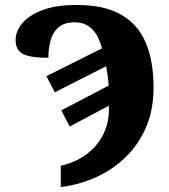

<svg xmlns="http://www.w3.org/2000/svg" viewBox="-20 -744 683 774"><path d="M225 -76Q281 -88 325 -119.5Q369 -151 394 -198Q419 -245 419 -302V-318L261 -234L227 -299L418 -399Q417 -421 414 -439Q411 -457 408 -477L201 -372L167 -437L391 -549Q364 -654 282 -654Q239 -654 216 -634Q193 -614 184 -581.5Q175 -549 175 -511Q102 -511 72.5 -526.5Q43 -542 43 -583Q43 -618 69.5 -650Q96 -682 150.5 -703Q205 -724 289 -724Q401 -724 469 -684.5Q537 -645 568 -571Q599 -497 599 -391Q599 -301 568.5 -230.5Q538 -160 485.5 -109.5Q433 -59 366 -29Q299 1 225 10Z"/></svg>

Font: Noto Serif SemiCondensed Black
Style: Regular
Weight: 900
Width: 4
Designer: Monotype Design Team
Foundry: Monotype Imaging Inc.
Version: Version 2.014; ttfautohint (v1.8.4.7-5d5b)